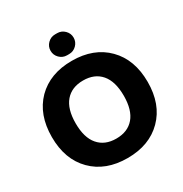

<svg xmlns="http://www.w3.org/2000/svg" viewBox="-215 -1138 1231 1290"><g transform="rotate(-30 401.0 -493.0)"><path d="M264.6 -219.7Q313.5 -162.1 402.3 -162.1Q491.2 -162.1 540 -219.2Q588.9 -276.4 588.9 -387.2Q588.9 -498 540 -555.2Q491.2 -612.3 402.3 -612.3Q313.5 -612.3 264.6 -555.2Q215.8 -498 215.8 -387.2Q215.8 -276.4 264.6 -219.7ZM131.8 -663.1Q233.4 -764.6 402.8 -764.6Q572.3 -764.6 673.3 -662.6Q774.4 -560.5 774.4 -387.2Q774.4 -213.9 673.3 -112.3Q572.3 -10.7 402.8 -10.7Q233.4 -10.7 132.3 -112.3Q31.2 -213.9 31.2 -387.2Q31.2 -560.5 131.8 -663.1ZM394.5 -812.5Q361.3 -812.5 337.4 -836.4Q313.5 -860.4 313.5 -893.6Q313.5 -926.8 337.4 -950.7Q361.3 -974.6 394.5 -974.6H411.1Q444.3 -974.6 468.3 -950.7Q492.2 -926.8 492.2 -893.6Q492.2 -860.4 468.3 -836.4Q444.3 -812.5 411.1 -812.5Z"/></g></svg>

Font: Gen Jyuu GothicX Heavy
Style: Bold
Weight: 900
Designer: [Source Han Sans]
Ryoko NISHIZUKA  (kana & ideographs); Paul D. Hunt (Latin, Greek & Cyrillic); Wenlong ZHANG  (bopomofo
Version: Version 1.002.20150607